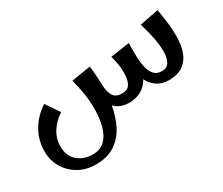

<svg xmlns="http://www.w3.org/2000/svg" viewBox="-113 -712 1455 1251"><g transform="rotate(-30 615.0 -86.5)"><path d="M304 249Q232 249 175.5 216.5Q119 184 87 129.5Q55 75 55 9Q55 -75 95 -144.5Q135 -214 208 -262L277 -160Q224 -126 192.5 -76.5Q161 -27 161 31Q161 105 207 143.5Q253 182 319 182Q378 182 412 147Q446 112 461 54.5Q476 -3 476 -70Q476 -134 467 -188.5Q458 -243 443 -301L587 -324Q591 -295 592.5 -272Q594 -249 595 -232Q596 -221 596 -210.5Q596 -200 597 -191Q597 -135 615 -101Q633 -67 683 -67Q728 -67 744 -98Q760 -129 760 -176Q760 -203 758 -222.5Q756 -242 751.5 -262Q747 -282 741 -309L884 -330Q883 -312 883 -293.5Q883 -275 883 -249Q883 -199 891 -156.5Q899 -114 920 -88.5Q941 -63 980 -63Q1021 -63 1037 -94Q1053 -125 1053 -172Q1053 -216 1042 -273Q1031 -330 1011 -394L1153 -422Q1161 -375 1166 -341Q1171 -307 1173 -276.5Q1175 -246 1175 -211Q1175 -151 1158 -100.5Q1141 -50 1100.5 -19.5Q1060 11 990 11Q937 11 900.5 -15.5Q864 -42 847 -78Q822 -33 782 -12Q742 9 693 9Q626 9 585 -33Q571 45 538.5 109Q506 173 448.5 211Q391 249 304 249Z"/></g></svg>

Font: Marhey
Style: Regular
Weight: 400
Designer: Nur Syamsi & Bustanul Arifin
Foundry: Namelatype
Version: Version 1.000; ttfautohint (v1.8.4.7-5d5b)